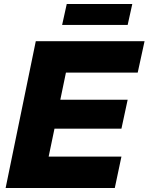

<svg xmlns="http://www.w3.org/2000/svg" viewBox="-20 -935 739 955"><path d="M699 -730 665 -574H308L280 -439H615L584 -295H251L222 -156H584L551 0H8L158 -730ZM289 -811 312 -915H638L615 -811Z"/></svg>

Font: Nacelle Heavy
Style: Italic
Weight: 800
Italic angle: -12°
Designer: Sora Sagano
Foundry: Sora Sagano
Version: Version 1.000;FEAKit 1.0